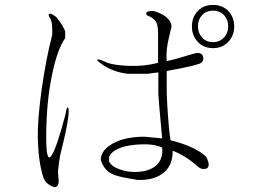

<svg xmlns="http://www.w3.org/2000/svg" viewBox="-20 -770 1040 781"><path d="M245.1 -615.2V-643.6Q237.3 -660.2 229.5 -672.9Q221.7 -684.6 209 -700.2Q189.5 -716.8 181.6 -713.9Q172.9 -710.9 184.6 -695.3Q189.5 -684.6 191.4 -671.9Q193.4 -657.2 192.4 -627.9Q168 -535.2 149.4 -406.2Q131.8 -277.3 133.8 -207Q134.8 -162.1 140.6 -119.1Q146.5 -78.1 156.2 -48.8Q166 -23.4 190.4 -12.7Q215.8 0 218.8 -31.2L215.8 -72.3Q218.8 -104.5 224.6 -137.7Q229.5 -157.2 238.3 -194.3Q246.1 -226.6 249 -243.2Q254.9 -271.5 257.8 -294.9Q261.7 -330.1 255.9 -333Q251 -335.9 246.1 -303.7Q208 -159.2 187.5 -134.8Q168 -109.4 168 -210.9Q168 -355.5 192.4 -468.8Q212.9 -568.4 245.1 -615.2ZM623 -632.8V-514.6Q570.3 -500 504.9 -502Q450.2 -503.9 416 -514.6Q391.6 -527.3 379.9 -528.3Q366.2 -528.3 393.6 -509.8Q413.1 -495.1 437.5 -485.4Q466.8 -473.6 501 -469.7H578.1L624 -475.6V-388.7L627.9 -336.9L639.6 -207L568.4 -213.9Q489.3 -213.9 439.5 -186.5Q392.6 -161.1 389.6 -122.1Q400.4 -81.1 433.6 -63.5Q454.1 -52.7 505.9 -43.9L539.1 -38.1Q600.6 -36.1 637.7 -61.5Q682.6 -90.8 682.6 -157.2Q716.8 -142.6 745.1 -124Q760.7 -113.3 781.2 -95.7Q798.8 -78.1 818.4 -84Q838.9 -90.8 819.3 -131.8Q795.9 -155.3 747.1 -175.8Q711.9 -190.4 673.8 -199.2Q667 -240.2 663.1 -300.8Q660.2 -339.8 658.2 -391.6V-480.5L673.8 -484.4Q713.9 -491.2 734.4 -496.1Q772.5 -503.9 791 -510.7Q809.6 -518.6 806.6 -536.1Q804.7 -554.7 781.2 -554.7L757.8 -548.8Q719.7 -537.1 702.1 -532.2Q672.9 -524.4 658.2 -521.5Q655.3 -550.8 661.1 -587.9Q665 -609.4 673.8 -645.5L677.7 -660.2Q677.7 -683.6 654.3 -702.1Q633.8 -717.8 602.5 -725.6Q582 -725.6 576.2 -719.7Q571.3 -713.9 579.1 -707Q607.4 -697.3 617.2 -675.8Q623 -662.1 623 -632.8ZM423.8 -113.3V-132.8Q443.4 -171.9 525.4 -180.7Q599.6 -188.5 639.6 -169.9Q644.5 -124 616.2 -97.7Q590.8 -75.2 546.9 -71.3Q506.8 -67.4 469.7 -80.1Q432.6 -92.8 423.8 -113.3ZM846.7 -750Q805.7 -750 782.2 -722.7Q760.7 -698.2 760.7 -662.1Q760.7 -627 782.2 -602.5Q805.7 -574.2 846.7 -574.2Q886.7 -574.2 911.1 -602.5Q932.6 -627 932.6 -662.1Q932.6 -698.2 911.1 -722.7Q886.7 -750 846.7 -750ZM846.7 -726.6Q875 -726.6 892.6 -707Q908.2 -689.5 908.2 -663.1Q908.2 -636.7 892.6 -619.1Q875 -598.6 846.7 -598.6Q817.4 -598.6 800.8 -619.1Q785.2 -636.7 785.2 -663.1Q785.2 -689.5 800.8 -707Q817.4 -726.6 846.7 -726.6Z"/></svg>

Font: BatangChe
Style: Regular
Weight: 400
Monospace: yes
Version: Version 2.21